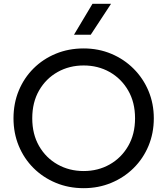

<svg xmlns="http://www.w3.org/2000/svg" viewBox="-20 -968 874 1003"><path d="M417 15Q338.5 15 271.8 -12.8Q205 -40.5 155.2 -90Q105.5 -139.5 78 -206Q50.5 -272.5 50.5 -350Q50.5 -428 78 -494.5Q105.5 -561 155.2 -610.5Q205 -660 271.8 -687.5Q338.5 -715 417 -715Q494.5 -715 561.2 -687Q628 -659 678 -609Q728 -559 755.8 -492.8Q783.5 -426.5 783.5 -350Q783.5 -272.5 755.8 -206Q728 -139.5 678 -90Q628 -40.5 561.2 -12.8Q494.5 15 417 15ZM417 -74.5Q492 -74.5 552.8 -108.8Q613.5 -143 649.5 -205Q685.5 -267 685.5 -350Q685.5 -433.5 649.5 -495.5Q613.5 -557.5 552.8 -591.8Q492 -626 417 -626Q342 -626 281 -591.8Q220 -557.5 184.2 -495.5Q148.5 -433.5 148.5 -350Q148.5 -267 184.2 -205Q220 -143 281 -108.8Q342 -74.5 417 -74.5ZM366.5 -786.5 463 -948H560L454 -786.5Z"/></svg>

Font: Geologica Light
Style: Regular
Weight: 300
Designer: Sindre Bremnes, Frode Helland
Foundry: Monokrom Skriftforlag AS
Version: Version 1.010; ttfautohint (v1.8.4.7-5d5b);gftools[0.9.28]